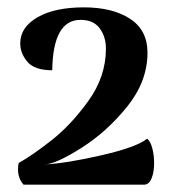

<svg xmlns="http://www.w3.org/2000/svg" viewBox="-20 -731 463 522"><path d="M29 -270Q29 -282 31 -288Q67 -308 120 -349.5Q173 -391 220.5 -457Q268 -523 268 -599Q268 -631 251 -654Q234 -677 199 -677Q124 -677 122 -540Q74 -540 54.5 -563Q35 -586 35 -613Q35 -657 82 -684Q129 -711 208 -711Q286 -711 333.5 -680Q381 -649 381 -588Q381 -510 326 -441.5Q271 -373 201.5 -329Q132 -285 102 -284Q161 -287 256.5 -309Q352 -331 380 -354Q389 -347 394 -328Q399 -309 399 -288Q399 -264 392.5 -247Q386 -230 373 -229H44Q29 -246 29 -270Z"/></svg>

Font: Arima Madurai Black
Style: Regular
Weight: 900
Designer: Joana Correia and Natanael Gama
Foundry: NDISCOVER
Version: Version 1.020